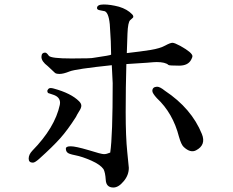

<svg xmlns="http://www.w3.org/2000/svg" viewBox="-20 -796 1040 857"><path d="M660 -390Q660 -380 680 -358Q752 -291 779 -185Q789 -150 800 -140Q830 -112 855 -125Q901 -149 881 -198Q835 -312 716 -391Q694 -409 681 -409Q660 -408 660 -390ZM218 -373Q248 -363 248 -337Q248 -333 247 -328Q225 -226 124 -123Q108 -106 108 -88Q108 -70 127 -70Q136 -70 156 -88Q215 -141 249 -179Q282 -216 319 -274Q323 -283 333 -299Q343 -314 343 -324Q343 -334 333 -344Q297 -380 219 -401Q212 -403 206 -403Q199 -403 195 -398Q191 -393 191 -389L194 -381ZM193 -501Q201 -494 224 -472Q229 -466 246 -466Q263 -466 290 -477Q317 -488 479 -505Q483 -438 483 -425Q483 -189 472 -115Q456 -108 444 -108Q432 -108 375 -126Q317 -143 296 -143Q274 -143 274 -133Q274 -122 280 -116Q285 -109 316 -103Q347 -97 388 -79Q428 -61 442 -41Q450 -26 452 7Q454 41 486 41Q509 41 532 13Q555 -14 555 -47Q555 -50 548 -118Q541 -185 541 -296Q541 -406 544 -510Q602 -514 636 -516Q669 -519 679 -519Q718 -519 732 -506Q735 -503 779 -503H780Q819 -503 833 -529Q839 -540 839 -545Q839 -561 785 -591Q759 -605 750 -605Q740 -605 718 -593Q695 -580 652 -573Q608 -566 546 -559Q547 -594 549 -646Q551 -697 561 -706Q565 -710 570 -714Q575 -717 575 -722Q575 -727 570 -732Q548 -755 511 -766Q473 -776 443 -776Q413 -776 413 -760Q413 -752 427 -750Q440 -747 442 -747Q464 -747 470 -688Q476 -604 476 -552Q474 -549 398 -538Q390 -535 299 -535Q208 -535 198 -547Q189 -560 183 -561Q165 -562 165 -542Q165 -522 193 -501Z"/></svg>

Font: Sawarabi Mincho
Style: Regular
Weight: 400
Version: Version 1.082; ttfautohint (v1.8.4.7-5d5b)